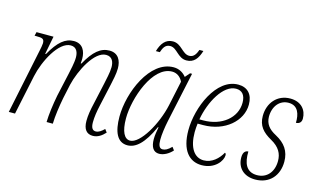

<svg xmlns="http://www.w3.org/2000/svg" viewBox="-85 -958 2038 1222"><g transform="rotate(15 934.0 -347.0)"><path d="M585 9C617 9 643 -9 666 -34L651 -54C633 -36 615 -23 596 -23C575 -23 564 -39 564 -75C564 -109 570 -148 580 -192L612 -336C618 -366 629 -409 629 -447C629 -497 608 -543 549 -543C492 -543 446 -506 397 -417H392C393 -427 394 -437 394 -447C394 -497 373 -543 314 -543C258 -543 213 -506 163 -417H158L181 -536H69L63 -511H75C115 -511 127 -507 127 -478C127 -468 122 -442 118 -424L30 0H71L126 -261C148 -365 223 -511 302 -511C344 -511 353 -474 353 -445C353 -409 340 -356 335 -332L301 -179C289 -116 280 -50 279 0H320C321 -50 331 -118 342 -175L362 -268C385 -366 458 -511 535 -511C578 -511 588 -475 588 -444C588 -409 575 -358 570 -332L540 -196C528 -145 522 -108 522 -73C522 -17 545 9 585 9Z M1036 -609C1086 -609 1110 -643 1126 -695H1100C1090 -668 1077 -642 1046 -642C1000 -642 981 -704 924 -704C876 -704 849 -668 834 -616H860C870 -646 882 -671 915 -671C960 -671 979 -609 1036 -609ZM813 10C867 10 919 -34 972 -152H976C971 -125 966 -98 966 -72C966 -19 985 10 1022 10C1052 10 1085 -8 1109 -35L1094 -55C1070 -31 1053 -23 1036 -23C1015 -23 1007 -43 1007 -79C1007 -113 1014 -162 1023 -205L1094 -536H1081L1054 -505C1037 -527 1009 -546 971 -546C814 -546 718 -312 718 -154C718 -54 746 10 813 10ZM822 -23C785 -23 761 -66 761 -154C761 -286 840 -517 969 -517C999 -517 1025 -499 1039 -469L1004 -305C976 -175 888 -23 822 -23Z M1302 10C1390 10 1434 -54 1434 -90C1434 -98 1431 -104 1426 -105C1403 -63 1361 -23 1307 -23C1246 -23 1206 -79 1206 -182C1206 -198 1208 -225 1210 -239H1246C1389 -239 1494 -332 1494 -440C1494 -507 1458 -546 1397 -546C1252 -546 1164 -334 1164 -184C1164 -51 1221 10 1302 10ZM1239 -268H1214C1235 -388 1306 -517 1390 -517C1429 -517 1452 -492 1452 -441C1452 -341 1360 -268 1239 -268Z M1655 10C1750 10 1806 -57 1806 -147C1806 -218 1772 -263 1711 -296C1661 -322 1638 -353 1637 -399C1637 -468 1677 -517 1736 -517C1799 -517 1815 -462 1813 -406C1834 -406 1849 -418 1849 -443C1849 -497 1814 -546 1740 -546C1653 -546 1598 -479 1598 -394C1598 -329 1631 -293 1688 -261C1746 -229 1766 -189 1766 -141C1766 -69 1724 -20 1659 -20C1588 -20 1566 -75 1568 -151C1552 -151 1534 -141 1534 -104C1534 -36 1579 10 1655 10Z"/></g></svg>

Font: Noto Serif Condensed ExtraLight
Style: Italic
Weight: 200
Width: 3
Italic angle: -12°
Designer: Monotype Design Team
Foundry: Monotype Imaging Inc.
Version: Version 2.013